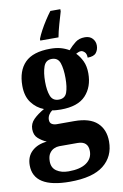

<svg xmlns="http://www.w3.org/2000/svg" viewBox="-113 -826 719 1120"><g transform="rotate(-10 246.5 -265.5)"><path d="M208 235Q-7 235 -7 100Q-7 48 26.5 17Q60 -14 115 -19Q89 -30 66.5 -49.5Q44 -69 44 -105Q44 -138 68.5 -162.5Q93 -187 132 -209Q89 -225 60 -263.5Q31 -302 31 -364Q31 -453 78.5 -501Q126 -549 229 -549Q263 -549 289 -542Q315 -535 339 -521Q360 -545 382.5 -562.5Q405 -580 439 -580Q468 -580 484 -562.5Q500 -545 500 -521Q500 -496 486 -478Q472 -460 435 -460Q435 -483 424 -493.5Q413 -504 403 -504Q394 -504 386.5 -500.5Q379 -497 373 -494Q394 -473 408.5 -442.5Q423 -412 423 -369Q423 -289 376.5 -239Q330 -189 229 -189Q219 -189 202.5 -190Q186 -191 178 -193Q168 -187 158.5 -173Q149 -159 149 -142Q149 -124 161 -116.5Q173 -109 190 -109H294Q385 -109 429 -68.5Q473 -28 473 43Q473 132 408 183.5Q343 235 208 235ZM227 -248Q264 -248 275.5 -280Q287 -312 287 -365Q287 -419 275.5 -454Q264 -489 227 -489Q191 -489 178.5 -453.5Q166 -418 166 -364Q166 -313 178.5 -280.5Q191 -248 227 -248ZM211 174Q280 174 316.5 148.5Q353 123 353 79Q353 20 290 20H182Q167 20 151 27Q135 34 123.5 51Q112 68 112 98Q112 136 140 155Q168 174 211 174ZM180 -616Q188 -637 202.5 -664Q217 -691 234.5 -718Q252 -745 268 -766H327V-753Q318 -723 306 -681Q294 -639 288 -606H180Z"/></g></svg>

Font: Noto Serif Thai Condensed ExtraBold
Style: Regular
Weight: 800
Width: 3
Designer: Monotype Design Team
Foundry: Monotype Imaging Inc.
Version: Version 2.002; ttfautohint (v1.8.4.7-5d5b)